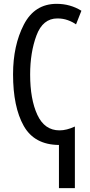

<svg xmlns="http://www.w3.org/2000/svg" viewBox="-20 -745 470 1000"><path d="M275 -725Q160 -725 104 -616.5Q48 -508 48 -358Q48 -188 103.5 -89.5Q159 9 287 10V235H370V-86Q327 -66 290 -66Q212 -66 174.5 -147Q137 -228 137 -357Q137 -472 170 -560.5Q203 -649 279 -649Q308 -649 333 -640Q358 -631 376 -618L404 -689Q346 -725 275 -725Z"/></svg>

Font: Noto Sans Display Condensed
Style: Regular
Weight: 400
Width: 3
Designer: Monotype Design Team
Foundry: Monotype Imaging Inc.
Version: Version 1.900